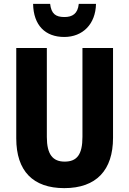

<svg xmlns="http://www.w3.org/2000/svg" viewBox="-20 -962 667 992"><path d="M476 -942H387C382 -891 354 -874 313 -874C267 -874 245 -891 239 -942H151C153 -831 214 -771 312 -771C407 -771 474 -837 476 -942ZM564 -250V-714H406V-255C406 -164 378 -127 314 -127C253 -127 222 -164 222 -254V-714H64V-247C64 -78 151 10 312 10C478 10 564 -83 564 -250Z"/></svg>

Font: Noto Sans Lao Looped Condensed ExtraBold
Style: Regular
Weight: 800
Width: 3
Designer: Mark Frömberg, Ben Mitchell
Foundry: The Fontpad Ltd
Version: Version 1.002